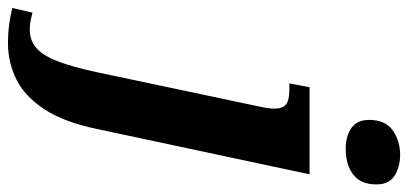

<svg xmlns="http://www.w3.org/2000/svg" viewBox="-432 -512 1049 494"><g transform="rotate(90 93.0 -264.5)"><path d="M228 -629Q196 -629 175 -643.5Q154 -658 154 -689Q154 -731 181 -750Q208 -769 244 -769Q274 -769 297 -755Q320 -741 320 -708Q320 -668 295 -648.5Q270 -629 228 -629ZM-39 240Q-69 240 -90.5 237Q-112 234 -134 229L-122 177Q-115 179 -102.5 181.5Q-90 184 -80 184Q-51 184 -31.5 167.5Q-12 151 3 112.5Q18 74 32 8L118 -399Q121 -413 123 -424Q125 -435 125 -445Q125 -467 114 -475.5Q103 -484 77 -484H60L70 -536H294L178 8Q160 96 126.5 146.5Q93 197 50.5 218Q8 239 -39 240Z"/></g></svg>

Font: Noto Serif SemiCondensed
Style: Bold Italic
Weight: 700
Width: 4
Italic angle: -12°
Designer: Monotype Design Team
Foundry: Monotype Imaging Inc.
Version: Version 2.014